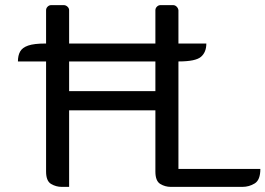

<svg xmlns="http://www.w3.org/2000/svg" viewBox="-20 -730 1037 750"><path d="M50 -490Q50 -513 58.5 -528.5Q67 -544 90 -552Q113 -560 158 -560H160V-690Q160 -698 166 -704Q172 -710 180 -710H229Q237 -710 243.5 -704Q250 -698 250 -690V-560H587V-690Q587 -698 593 -704Q599 -710 607 -710H656Q664 -710 670 -704Q676 -698 677 -690V-560H786Q786 -526 765 -508Q744 -490 678 -490H677V-70H997Q997 -27 975 -13.5Q953 0 927 0H647Q625 0 606 -11.5Q587 -23 587 -60V-299H250V0H221Q199 0 179.5 -11.5Q160 -23 160 -60V-490ZM250 -374H587V-490H250Z"/></svg>

Font: Warnes
Style: Regular
Weight: 400
Designer: Eduardo Rodriguez Tunni
Foundry: Eduardo Rodriguez Tunni
Version: Version 1.002; ttfautohint (v1.8.4.7-5d5b);gftools[0.9.23]